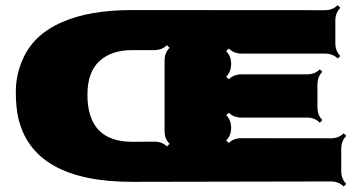

<svg xmlns="http://www.w3.org/2000/svg" viewBox="-20 -689 1382 728"><path d="M48.8 -244.1Q40 -284.2 40 -341.8Q40 -399.4 61.8 -453.6Q83.5 -507.8 122.1 -544.7Q160.6 -581.5 216.3 -605.5Q320.3 -650.9 481.4 -650.9L1211.9 -650.4Q1241.2 -650.4 1260.3 -669.4L1270.5 -659.2Q1251.5 -640.1 1251.5 -610.8V-525.4Q1251.5 -495.6 1270.5 -476.6L1260.3 -467.3Q1241.7 -485.8 1211.9 -485.8H896Q866.7 -485.8 847.7 -504.9L837.4 -495.1Q856.4 -476.1 856.4 -447.3V-446.3Q856.4 -417 837.4 -397.9L847.7 -388.7Q866.2 -407.2 896 -407.2H1144Q1173.8 -407.2 1192.9 -426.3L1202.1 -416.5Q1183.6 -397.9 1183.6 -367.7V-282.7Q1183.6 -252.4 1202.1 -233.9L1192.9 -223.6Q1173.3 -243.2 1144 -243.2H895Q866.2 -243.2 847.7 -261.7L837.9 -252Q856.4 -233.4 856.4 -204.3Q856.4 -175.3 837.4 -156.2L847.7 -147Q865.7 -165 895 -165L1234.4 -164.6Q1264.2 -164.6 1283.2 -183.6L1293 -173.8Q1273.9 -154.8 1273.9 -125V-40.5Q1273.9 -10.7 1293 8.3L1283.2 18.1Q1264.2 -1 1234.4 -1L481.4 0.5Q104 0.5 48.8 -244.1ZM481.4 -151.4 564 -151.9Q593.8 -152.8 612.8 -133.8L623 -143.6Q604 -162.6 604 -191.9V-459Q604 -488.8 623 -507.8L612.8 -517.6Q594.2 -499 564 -499Q522.5 -499 481.4 -499Q401.9 -499 356.7 -457Q311.5 -415 311.5 -330.1Q311.5 -151.4 481.4 -151.4Z"/></svg>

Font: Nosifer
Style: Regular
Weight: 400
Version: Version 001.002